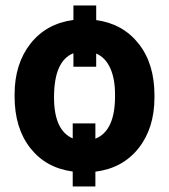

<svg xmlns="http://www.w3.org/2000/svg" viewBox="-20 -607 604 687"><path d="M32.2 -269Q32.2 -377.9 88.6 -450.2Q145 -522.5 242.7 -535.6V-587.4H324.2V-535.2Q419.9 -522 476.3 -450.4Q532.7 -378.9 532.7 -266.1V-258.8Q532.7 -148.4 475.8 -76.7Q418.9 -4.9 321.3 7.3V60.1H240.2V6.8Q143.6 -6.3 87.9 -77.9Q32.2 -149.4 32.2 -261.7ZM321.3 -110.8Q391.6 -138.7 391.6 -262.2V-269Q391.6 -325.7 374.3 -363.5Q356.9 -401.4 324.2 -415.5V-368.2H242.7V-416.5Q173.3 -389.2 173.3 -258.8Q173.3 -140.6 240.2 -111.8V-165.5H321.3Z"/></svg>

Font: Roboto
Style: Bold
Weight: 700
Designer: Google
Version: Version 2.134; 2016; ttfautohint (v1.6)